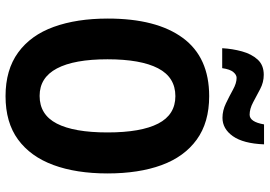

<svg xmlns="http://www.w3.org/2000/svg" viewBox="-160 -803 973 693"><g transform="rotate(90 326.5 -456.5)"><path d="M606 -358Q606 -245 575.5 -162.5Q545 -80 483.5 -35Q422 10 327 10Q232 10 169.5 -35.5Q107 -81 77 -164Q47 -247 47 -359Q47 -535 117 -630Q187 -725 327 -725Q422 -725 484 -680Q546 -635 576 -553Q606 -471 606 -358ZM194 -358Q194 -238 227 -175.5Q260 -113 326 -113Q394 -113 426 -175Q458 -237 458 -358Q458 -479 426 -541Q394 -603 327 -603Q259 -603 226.5 -540.5Q194 -478 194 -358ZM154 -772Q156 -809 165.5 -843.5Q175 -878 195 -900Q215 -922 250 -922Q277 -922 301.5 -909Q326 -896 349.5 -883.5Q373 -871 394 -871Q420 -871 429 -923H501Q498 -848 471.5 -810.5Q445 -773 405 -773Q379 -773 353 -785.5Q327 -798 303.5 -811Q280 -824 261 -824Q250 -824 240 -812Q230 -800 226 -772Z"/></g></svg>

Font: Noto Sans Lao Condensed
Style: Bold
Weight: 700
Width: 3
Designer: Monotype Design Team
Foundry: Monotype Imaging Inc.
Version: Version 2.003; ttfautohint (v1.8.4.7-5d5b)